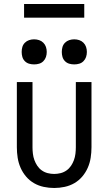

<svg xmlns="http://www.w3.org/2000/svg" viewBox="-20 -929 540 957"><path d="M250 8Q224 8 198 2.5Q172 -3 149.5 -16Q127 -29 110 -49Q93 -69 82.5 -93Q72 -117 68 -143Q64 -169 64 -195V-520H142V-195Q142 -179 144 -162.5Q146 -146 151.5 -131Q157 -116 166 -102.5Q175 -89 188.5 -79.5Q202 -70 218 -66Q234 -62 250 -62Q266 -62 282 -66Q298 -70 311.5 -79.5Q325 -89 334 -102.5Q343 -116 348.5 -131Q354 -146 356 -162.5Q358 -179 358 -195V-520H436V-195Q436 -169 432 -143Q428 -117 417.5 -93Q407 -69 390 -49Q373 -29 350.5 -16Q328 -3 302 2.5Q276 8 250 8ZM350 -608Q337 -608 325 -611.5Q313 -615 304 -624Q295 -633 291.5 -645Q288 -657 288 -670Q288 -683 291.5 -695Q295 -707 304 -716Q313 -725 325 -729Q337 -733 350 -733Q363 -733 375 -729Q387 -725 396 -716Q405 -707 409 -695Q413 -683 413 -670Q413 -657 409 -645Q405 -633 396 -624Q387 -615 375 -611.5Q363 -608 350 -608ZM150 -608Q137 -608 125 -611.5Q113 -615 104 -624Q95 -633 91.5 -645Q88 -657 88 -670Q88 -683 91.5 -695Q95 -707 104 -716Q113 -725 125 -729Q137 -733 150 -733Q163 -733 175 -729Q187 -725 196 -716Q205 -707 209 -695Q213 -683 213 -670Q213 -657 209 -645Q205 -633 196 -624Q187 -615 175 -611.5Q163 -608 150 -608ZM100 -841V-909H400V-841Z"/></svg>

Font: Iosevka Term SS14
Style: Regular
Weight: 400
Monospace: yes
Designer: Belleve Invis
Foundry: Belleve Invis
Version: Version 24.1.1; ttfautohint (v1.8.4)